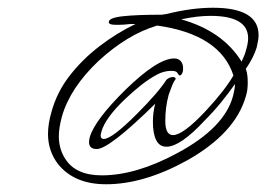

<svg xmlns="http://www.w3.org/2000/svg" viewBox="-20 -406 688 496"><path d="M254 70Q172 70 130 18Q104 -16 104 -60Q104 -86 113 -117Q127 -168 160 -210.5Q193 -253 237.5 -287Q282 -321 330 -344Q326 -344 320.5 -344Q315 -344 307 -343Q297 -342 289.5 -342Q282 -342 277 -342Q261 -342 261 -349Q261 -360 297 -364Q333 -368 398 -368Q398 -368 401 -368.5Q404 -369 411 -370Q443 -378 473 -382Q503 -386 530 -386Q648 -386 648 -315Q648 -308 646.5 -300Q645 -292 643 -283Q635 -257 615 -228Q618 -220 619 -211Q620 -202 620 -193Q620 -184 619 -175Q618 -166 615 -157Q588 -62 464 8Q352 70 254 70ZM604 -247Q613 -265 616 -278Q621 -295 621 -307Q621 -365 524 -365Q489 -365 448 -356Q555 -326 604 -247ZM243 47Q332 47 439 -11Q560 -76 582 -158Q584 -166 585.5 -174Q587 -182 587 -189Q571 -166 551.5 -142Q532 -118 509 -95Q446 -27 410 -27Q392 -27 383.5 -44Q375 -61 375 -91Q375 -116 381 -138Q262 -21 230 -21Q210 -21 210 -39Q210 -42 210.5 -45Q211 -48 212 -52Q225 -96 304 -174Q387 -255 430 -255Q441 -255 447 -248Q453 -241 453 -230Q453 -224 452 -220Q449 -211 444 -211Q442 -211 438 -218Q435 -223 423 -223Q404 -223 387 -214Q366 -203 345 -186.5Q324 -170 302 -149Q252 -101 242 -66Q240 -58 240 -56Q240 -47 248 -47Q269 -47 333 -111Q389 -167 410 -200Q418 -207 427 -207Q433 -207 434 -202Q429 -196 425 -186Q421 -176 416 -162Q411 -144 409 -127Q407 -110 407 -94Q407 -57 427 -57Q453 -57 512 -120Q537 -147 554.5 -169.5Q572 -192 583 -211Q549 -317 386 -340Q346 -328 308.5 -305Q271 -282 235 -249Q161 -179 140 -105Q132 -76 132 -54Q132 -21 149 5Q176 47 243 47Z"/></svg>

Font: Grey Qo
Style: Regular
Weight: 400
Designer: Robert E. Leuschke
Foundry: Robert E. Leuschke
Version: Version 2.010